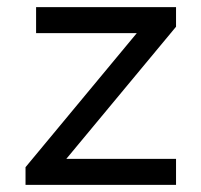

<svg xmlns="http://www.w3.org/2000/svg" viewBox="-20 -520 565 540"><path d="M51.8 -49.8 364.7 -426.8H81.5V-500H475.1V-444.8L166.5 -73.2H475.1V0H51.8Z"/></svg>

Font: Anka/Coder Condensed
Style: Regular
Weight: 400
Width: 4
Monospace: yes
Version: Version 1.100